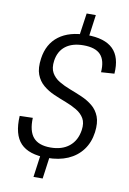

<svg xmlns="http://www.w3.org/2000/svg" viewBox="-102 -886 721 1072"><g transform="rotate(10 259.0 -350.0)"><path d="M185 -13H237L218 125H166ZM300 -825H352L333 -686H280ZM222 7Q118 7 71.5 -42Q25 -91 31 -197L105 -199Q102 -124 132.5 -88.5Q163 -53 230 -53Q296 -53 336.5 -86Q377 -119 386 -179Q392 -220 377 -245.5Q362 -271 333.5 -288Q305 -305 270.5 -318Q236 -331 201.5 -346Q167 -361 139.5 -384Q112 -407 98.5 -442.5Q85 -478 93 -534Q105 -618 164 -662.5Q223 -707 322 -707Q424 -707 471 -661Q518 -615 511 -521L436 -516Q441 -583 411.5 -615Q382 -647 314 -647Q251 -647 213 -618Q175 -589 167 -534Q161 -492 176 -465.5Q191 -439 219.5 -422Q248 -405 282.5 -392Q317 -379 351.5 -364Q386 -349 413.5 -326.5Q441 -304 454.5 -269Q468 -234 461 -180Q453 -121 421.5 -79Q390 -37 339.5 -15Q289 7 222 7Z"/></g></svg>

Font: Pathway Extreme SemiCondensed Light
Style: Italic
Weight: 300
Width: 4
Italic angle: -8°
Version: Version 1.001;gftools[0.9.26]